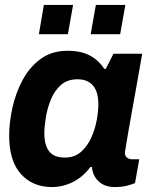

<svg xmlns="http://www.w3.org/2000/svg" viewBox="-20 -743 631 775"><path d="M189 12Q112 12 64.5 -40.5Q17 -93 17 -196Q17 -248 30 -307.5Q43 -367 71 -419.5Q99 -472 144 -505Q189 -538 252 -538Q307 -538 342.5 -519Q378 -500 401 -465H407L438 -526H554Q540 -445 529 -384.5Q518 -324 510.5 -281.5Q503 -239 498 -211Q493 -183 490.5 -166.5Q488 -150 486.5 -142Q485 -134 484.5 -131Q484 -128 484 -127Q484 -113 493 -106.5Q502 -100 513 -100H542L525 -4Q514 1 493 6.5Q472 12 443 12Q400 12 375 -14Q350 -40 350 -83Q350 -91 351.5 -100Q353 -109 355 -118L413 -69H345Q316 -30 275.5 -9Q235 12 189 12ZM242 -107Q281 -107 307 -130Q333 -153 348.5 -187.5Q364 -222 370.5 -258.5Q377 -295 377 -322Q377 -372 355.5 -397.5Q334 -423 293 -423Q252 -423 226 -400Q200 -377 185.5 -341.5Q171 -306 165 -269Q159 -232 159 -204Q159 -157 178.5 -132Q198 -107 242 -107ZM346 -605 367 -723H486L465 -605ZM137 -605 157 -723H275L254 -605Z"/></svg>

Font: Archivo VF Beta
Style: Italic
Weight: 400
Italic angle: -10°
Designer: Hector Gatti
Foundry: Omnibus-Type
Version: Version 1.002